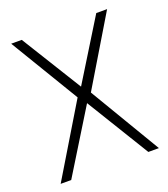

<svg xmlns="http://www.w3.org/2000/svg" viewBox="-101 -578 571 651"><g transform="rotate(-20 185.0 -252.0)"><path d="M7.8 0 162.1 -255.9 12.7 -503.9H50.8L185.5 -286.1L319.3 -502.9H358.4L210 -255.9L362.3 0H324.2L185.5 -226.6L45.9 0Z"/></g></svg>

Font: Post No Bills Colombo
Style: Light
Weight: 400
Designer: Kosala Senevirathne, Siva Puranthara, Lasantha Premarathna, Tharique Azeez
Foundry: Mooniak
Version: Version 1.220 ; ttfautohint (v1.5)